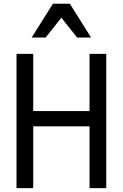

<svg xmlns="http://www.w3.org/2000/svg" viewBox="-20 -981 640 1001"><path d="M66 0H153.2V-322.2H446.8V0H534V-700H446.8V-401.8H153.2V-700H66ZM145.2 -785.4H218L300 -888.6L382 -785.4H454.8L344.2 -961.4H255.8Z"/></svg>

Font: CommitMonoV143 ExtLt
Style: Regular
Weight: 200
Monospace: yes
Designer: Eigil Nikolajsen
Foundry: Eigil Nikolajsen
Version: Version 1.143